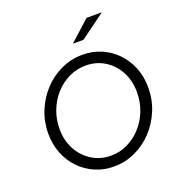

<svg xmlns="http://www.w3.org/2000/svg" viewBox="-161 -1052 1116 1196"><g transform="rotate(-20 397.5 -453.5)"><path d="M392 11Q325 11 267 -14Q209 -39 166 -84Q123 -129 99 -189.5Q75 -250 75 -320Q75 -400 104 -470.5Q133 -541 183.5 -595Q234 -649 300.5 -680Q367 -711 442 -711Q510 -711 567.5 -686Q625 -661 668 -616Q711 -571 735 -511Q759 -451 759 -380Q759 -300 730 -229.5Q701 -159 650.5 -105Q600 -51 533.5 -20Q467 11 392 11ZM397 -59Q456 -59 507.5 -84Q559 -109 598.5 -152.5Q638 -196 660.5 -253.5Q683 -311 683 -376Q683 -452 651 -512Q619 -572 563.5 -606.5Q508 -641 438 -641Q379 -641 327 -616Q275 -591 235.5 -547.5Q196 -504 173.5 -446.5Q151 -389 151 -324Q151 -249 183 -189Q215 -129 271 -94Q327 -59 397 -59ZM411 -796 546 -918H647L481 -796Z"/></g></svg>

Font: Red Hat Text VF
Style: Italic
Weight: 300
Italic angle: -12°
Designer: Pentagram, MCKL
Foundry: Pentagram, MCKL
Version: Version 1.023